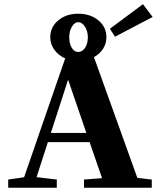

<svg xmlns="http://www.w3.org/2000/svg" viewBox="-20 -883 759 903"><path d="M521 -710.4 496.6 -747.6 652.3 -863.3 697.8 -803.2ZM18.6 0V-38.6L93.3 -49.3L286.6 -608.4Q254.4 -622.6 235.4 -649.2Q216.3 -675.8 216.3 -708Q216.3 -755.4 253.7 -786.9Q291 -818.4 347.7 -818.4Q405.8 -818.4 443.1 -786.9Q480.5 -755.4 480.5 -708Q480.5 -678.2 464.8 -653.8Q449.2 -629.4 421.9 -614.3L626 -46.4L693.8 -38.6V0H375V-38.6L460 -44.9L401.4 -214.4H205.1L151.9 -49.8L247.1 -38.6V0ZM347.7 -638.7Q367.2 -638.7 380.1 -658Q393.1 -677.2 393.1 -708Q393.1 -736.3 379.4 -757.6Q365.7 -778.8 347.7 -778.8Q331.1 -778.8 318.4 -757.8Q305.7 -736.8 305.7 -708Q305.7 -677.7 317.4 -658.2Q329.1 -638.7 347.7 -638.7ZM300.3 -508.3 219.2 -257.8H386.2Z"/></svg>

Font: Elstob 8pt
Style: Bold
Weight: 700
Designer: Peter S. Baker
Version: Version 1.015